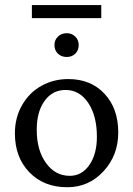

<svg xmlns="http://www.w3.org/2000/svg" viewBox="-20 -746 536 773"><path d="M108.4 -725.6H387.7V-672.9H108.4ZM249 -516.6Q227.1 -516.6 213.1 -530Q199.2 -543.5 199.2 -564.5Q199.2 -585 213.1 -598.6Q227.1 -612.3 249 -612.3Q269.5 -612.3 283.2 -598.6Q296.9 -585 296.9 -564.5Q296.9 -543.5 283.2 -530Q269.5 -516.6 249 -516.6ZM251 7.8Q156.2 7.8 98.1 -52.5Q40 -112.8 40 -209Q40 -272.9 69.3 -323.5Q98.6 -374 147.5 -400.9Q196.3 -427.7 254.9 -427.7Q345.7 -427.7 400.9 -368.4Q456.1 -309.1 456.1 -212.9Q456.1 -120.6 396.7 -56.4Q337.4 7.8 251 7.8ZM260.7 -38.1Q309.6 -38.1 339.8 -81.8Q370.1 -125.5 370.1 -195.3Q370.1 -279.8 335.2 -331.8Q300.3 -383.8 244.1 -383.8Q191.4 -383.8 159.7 -340.1Q127.9 -296.4 127.9 -223.6Q127.9 -141.1 165.3 -89.6Q202.6 -38.1 260.7 -38.1Z"/></svg>

Font: Crimson Pro
Style: Regular
Weight: 400
Designer: Jacques Le Bailly
Foundry: Baron von Fonthausen
Version: Version 1.003